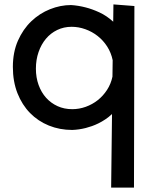

<svg xmlns="http://www.w3.org/2000/svg" viewBox="-20 -557 700 867"><path d="M586.9 -529.8 585 290H481.9L485.8 -42Q471.2 -28.3 455.8 -18.1Q440.4 -7.8 425 -0.2Q409.7 7.3 395 12.5Q380.4 17.6 367.2 21Q336.4 28.8 306.2 29.8Q249.5 29.8 200.7 10Q151.9 -9.8 115.7 -46.6Q79.6 -83.5 58.8 -136.2Q38.1 -189 38.1 -254.9Q38.1 -321.3 61 -373.3Q84 -425.3 121.3 -460.9Q158.7 -496.6 205.8 -515.4Q252.9 -534.2 300.8 -534.2Q333.5 -532.2 367.2 -523.4Q396 -516.1 429 -501Q461.9 -485.8 491.2 -459L492.2 -537.1ZM306.2 -64Q337.4 -64 367.2 -74.7Q397 -85.4 421.4 -104.7Q445.8 -124 463.4 -151.1Q481 -178.2 487.8 -210.9L488.8 -285.2Q481.9 -318.8 464.1 -346.7Q446.3 -374.5 421.1 -394.3Q396 -414.1 365.5 -425Q335 -436 303.2 -436Q268.1 -436 238.3 -421.6Q208.5 -407.2 187.3 -381.8Q166 -356.4 154.1 -321.8Q142.1 -287.1 142.1 -247.1Q142.1 -207 154.3 -173.3Q166.5 -139.6 188.2 -115.5Q210 -91.3 240 -77.6Q270 -64 306.2 -64Z"/></svg>

Font: McLaren
Style: Regular
Weight: 400
Designer: Astigmatic (AOETI)
Foundry: Astigmatic (AOETI)
Version: Version 1.000